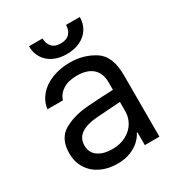

<svg xmlns="http://www.w3.org/2000/svg" viewBox="-171 -820 878 946"><g transform="rotate(-30 267.5 -347.0)"><path d="M241.2 -306.6Q274.4 -309.1 315.7 -311.3Q356.9 -313.5 384.8 -314.5V-357.4Q384.8 -408.7 354.2 -436.3Q323.7 -463.9 264.6 -463.9Q216.3 -463.9 185.5 -444.1Q154.8 -424.3 145.5 -392.6H57.6Q63 -435.1 90.8 -467.8Q118.7 -500.5 164.8 -518.8Q210.9 -537.1 268.6 -537.1Q344.7 -537.1 406.2 -498.3Q467.8 -459.5 467.8 -349.6V0H384.8V-72.3H380.9Q371.1 -51.8 350.8 -32.5Q330.6 -13.2 298.1 -0.2Q265.6 12.7 222.7 12.7Q171.9 12.7 130.9 -6.8Q89.8 -26.4 65.9 -63.2Q42 -100.1 42 -150.4Q42 -232.9 98.4 -266.6Q154.8 -300.3 241.2 -306.6ZM237.3 -62.5Q282.7 -62.5 316.2 -80.6Q349.6 -98.6 367.2 -128.4Q384.8 -158.2 384.8 -192.4V-245.6L251 -236.3Q191.4 -232.4 158.7 -210.4Q126 -188.5 126 -146.5Q126 -106 156.5 -84.2Q187 -62.5 237.3 -62.5ZM277.3 -580.1Q233.9 -580.1 201.4 -596.2Q168.9 -612.3 151.4 -641.1Q133.8 -669.9 133.8 -707H210.9Q210.9 -678.2 227.3 -659.4Q243.7 -640.6 277.3 -640.6Q311.5 -640.6 328.1 -659.4Q344.7 -678.2 344.7 -707H422.9Q422.9 -669.9 405 -641.1Q387.2 -612.3 354.2 -596.2Q321.3 -580.1 277.3 -580.1Z"/></g></svg>

Font: Pretendard Std
Style: Regular
Weight: 400
Designer: Base glyphs from Inter by Rasmus Andersson; Hangeul glyphs from Noto Sans CJK(Source Han Sans) by Jang Soo-young and Kan
Foundry: Kil Hyung-jin
Version: Version 1.309